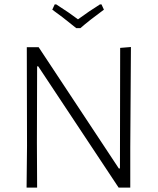

<svg xmlns="http://www.w3.org/2000/svg" viewBox="-20 -854 717 874"><path d="M442 -834 453 -810Q386 -761 346 -726H327Q258 -782 218 -810L229 -834H236Q297 -795 335 -766Q387 -804 435 -834ZM576 -640 573 -182V0H520L154 -552H149L148 -205L149 0H101L103 -190L102 -639H156L521 -87H526L527 -636Z"/></svg>

Font: Alegreya Sans SC Light
Style: Regular
Weight: 300
Designer: Juan Pablo del Peral
Foundry: Huerta Tipografica
Version: Version 2.007